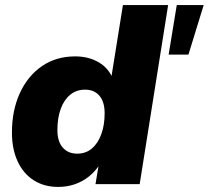

<svg xmlns="http://www.w3.org/2000/svg" viewBox="-20 -725 822 756"><path d="M209 11Q154 11 113 -15Q72 -41 49.5 -89.5Q27 -138 27 -203Q27 -290 58 -358Q89 -426 145 -464.5Q201 -503 276 -503Q329 -503 369 -479.5Q409 -456 426 -411L417 -412L464 -705H642L530 0H356L369 -78H373Q355 -50 330 -30Q305 -10 274.5 0.5Q244 11 209 11ZM284 -120Q318 -120 342 -140.5Q366 -161 379 -197Q392 -233 392 -279Q392 -324 371.5 -348Q351 -372 315 -372Q281 -372 256.5 -352Q232 -332 219 -296Q206 -260 206 -213Q206 -168 227 -144Q248 -120 284 -120ZM644 -510 676 -705H782L722 -510Z"/></svg>

Font: Nunito Sans 12pt Black
Style: Italic
Weight: 900
Italic angle: -9°
Designer: Vernon Adams
Foundry: Vernon Adams
Version: Version 3.101;gftools[0.9.27]